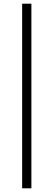

<svg xmlns="http://www.w3.org/2000/svg" viewBox="-20 -770 290 1040"><path d="M100 250V-750H150V250Z"/></svg>

Font: Spectral SC Medium
Style: Regular
Weight: 500
Designer: Jean-Baptiste Levee
Foundry: Production Type
Version: Version 2.001